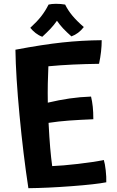

<svg xmlns="http://www.w3.org/2000/svg" viewBox="-20 -946 612 1008"><path d="M538 11Q482 22 355 31.5Q228 41 129 42Q102 -135 82.5 -341Q63 -547 61 -685Q204 -712 306.5 -723Q409 -734 514 -735Q514 -706 510.5 -675Q507 -644 500 -611Q428 -610 362 -607Q296 -604 234 -598Q232 -556 231 -508Q230 -460 231 -407Q290 -421 345 -429Q400 -437 458 -439Q464 -414 467 -386Q470 -358 470 -320Q397 -317 342 -313Q287 -309 235 -301Q239 -222 243.5 -170Q248 -118 254 -74Q307 -76 389.5 -85.5Q472 -95 525 -106Q531 -88 535 -52Q539 -16 538 11ZM420 -804Q406 -786 390 -774Q374 -762 355 -755Q329 -778 312 -796Q295 -814 279 -837Q263 -814 244.5 -794.5Q226 -775 202 -753Q183 -760 167 -772.5Q151 -785 139 -800Q174 -832 196 -860Q218 -888 235 -922Q243 -924 253 -925Q263 -926 274 -926Q287 -926 299 -925Q311 -924 322 -922Q336 -893 359 -865Q382 -837 420 -804Z"/></svg>

Font: Atma SemiBold
Style: Regular
Weight: 600
Designer: Gregori Vincens, Jeremie Hornus, Riccardo Olocco, Yoann Minet.
Foundry: black foundry
Version: Version 1.102;PS 1.100;hotconv 1.0.86;makeotf.lib2.5.63406